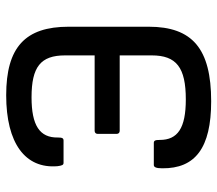

<svg xmlns="http://www.w3.org/2000/svg" viewBox="-62 -646 719 636"><g transform="rotate(-90 298.0 -327.5)"><path d="M281 12C455 12 528 -50 528 -195V-460C528 -604 460 -667 301 -667C142 -667 57 -604 66 -497C68 -482 70 -477 77 -477H151C159 -477 161 -482 161 -496C160 -556 201 -583 294 -583C395 -583 433 -553 433 -472V-374H183C177 -374 173 -370 173 -364V-301C173 -295 177 -291 183 -291H433V-185C433 -103 393 -72 287 -72C192 -72 153 -99 153 -158C153 -173 151 -178 143 -178H70C63 -178 59 -171 59 -150C58 -41 126 12 281 12Z"/></g></svg>

Font: Sofia Sans Cond SemiBold
Style: Regular
Weight: 600
Width: 3
Designer: Botio Nikoltchev, Ani Petrova
Foundry: lettersoup
Version: Version 4.100